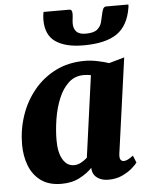

<svg xmlns="http://www.w3.org/2000/svg" viewBox="-57 -865 709 921"><g transform="rotate(-5 298.0 -404.5)"><path d="M490.5 -110Q488 -90 493.2 -81.5Q498.5 -73 509.5 -73Q516.5 -73 527 -77.5Q537.5 -82 554.5 -95L568.5 -60.5Q563 -52 544 -35Q525 -18 495.5 -4Q466 10 428 10Q396.5 10 375 -4.8Q353.5 -19.5 350.5 -48.5L351 -54.5Q327.5 -29.5 290.2 -9.8Q253 10 202 10Q141.5 10 103.2 -18Q65 -46 47.2 -92.5Q29.5 -139 29.5 -193.5Q29.5 -265.5 52 -332.5Q74.5 -399.5 117.8 -452.5Q161 -505.5 223 -536.8Q285 -568 364 -568Q393 -568 425.5 -561.2Q458 -554.5 479.5 -547L554 -568ZM387.5 -497Q371.5 -500.5 353 -500.5Q310 -500.5 280 -472.8Q250 -445 231.5 -400Q213 -355 204.5 -302.2Q196 -249.5 196 -199.5Q196 -141 215.8 -107.5Q235.5 -74 269.5 -74Q287 -74 303.2 -82.8Q319.5 -91.5 333.5 -104ZM312 -819Q325.5 -819 325.5 -798.5Q325.5 -787 323.8 -774.5Q322 -762 322 -750.5Q322 -727.5 335.2 -712.5Q348.5 -697.5 380 -697.5Q419 -697.5 435.8 -711.5Q452.5 -725.5 457.8 -745.8Q463 -766 466.5 -784Q469 -797 473.8 -808Q478.5 -819 489.5 -819H596Q596 -815.5 596 -812Q596 -808.5 595 -804Q581 -717.5 526 -680Q471 -642.5 365 -642.5Q279 -642.5 231.2 -675Q183.5 -707.5 183.5 -781.5Q183.5 -790.5 184.5 -800Q185.5 -809.5 187.5 -819Z"/></g></svg>

Font: Merriweather Black
Style: Italic
Weight: 900
Italic angle: -7.8°
Designer: Eben Sorkin
Foundry: Eben Sorkin
Version: Version 2.200;gftools[0.9.31]